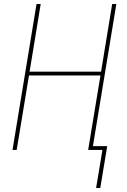

<svg xmlns="http://www.w3.org/2000/svg" viewBox="-20 -755 640 967"><path d="M464 192 496 0H424L486 -375H126L64 0H43L164 -735H185L129 -394H489L545 -735H566L448 -19H520L485 192Z"/></svg>

Font: Iosevka Curly Thin Extended
Style: Italic
Weight: 100
Width: 7
Italic angle: -9°
Monospace: yes
Designer: Belleve Invis
Foundry: Belleve Invis
Version: Version 11.1.0; ttfautohint (v1.8.3)